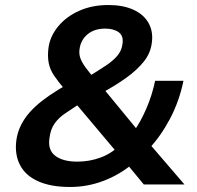

<svg xmlns="http://www.w3.org/2000/svg" viewBox="-20 -735 786 765"><path d="M259 10Q183 10 132.5 -12.5Q82 -35 60 -77Q38 -119 45 -175Q49 -206 62.5 -234Q76 -262 97.5 -286.5Q119 -311 148 -333.5Q177 -356 213 -378L259 -405L238 -379Q213 -408 196 -433Q179 -458 174 -484.5Q169 -511 173 -543Q179 -590 211.5 -629.5Q244 -669 295.5 -692Q347 -715 412 -715Q470 -715 511 -696.5Q552 -678 571.5 -644Q591 -610 585 -565Q580 -523 552.5 -489Q525 -455 483 -425Q441 -395 390 -367L384 -392L528 -217L513 -212Q539 -247 562.5 -301Q586 -355 598 -413H711Q694 -331 657.5 -262Q621 -193 574 -143L568 -171L715 0H553L482 -86H513Q459 -40 394 -15Q329 10 259 10ZM288 -91Q336 -91 380 -107Q424 -123 458 -157L448 -125L268 -339L324 -336L289 -316Q264 -299 239.5 -283Q215 -267 198 -243.5Q181 -220 177 -184Q170 -137 200.5 -114Q231 -91 288 -91ZM399 -621Q356 -621 329 -598.5Q302 -576 297 -540Q294 -520 300.5 -502.5Q307 -485 321.5 -465.5Q336 -446 357 -421L333 -430Q372 -454 401.5 -473.5Q431 -493 448 -513.5Q465 -534 468 -560Q473 -592 453 -606.5Q433 -621 399 -621Z"/></svg>

Font: Nunito Sans 7pt
Style: Bold Italic
Weight: 700
Italic angle: -9°
Version: Version 3.101;gftools[0.9.27]